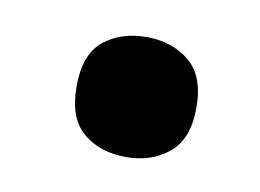

<svg xmlns="http://www.w3.org/2000/svg" viewBox="-35 -720 333 246"><g transform="rotate(10 132.0 -597.0)"><path d="M62 -597Q62 -639 84 -657Q106 -675 140 -675Q173 -675 195.5 -656.5Q218 -638 218 -597Q218 -556 195.5 -537.5Q173 -519 140 -519Q106 -519 84 -537.5Q62 -556 62 -597Z"/></g></svg>

Font: Noto Sans Khmer UI SemiCondensed SemiBold
Style: Regular
Weight: 600
Width: 4
Designer: Danh Hong and the Monotype Design Team
Foundry: Monotype Imaging Inc.
Version: Version 2.002; ttfautohint (v1.8.4.7-5d5b)